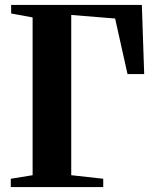

<svg xmlns="http://www.w3.org/2000/svg" viewBox="-20 -763 631 783"><path d="M24 0V-34L113 -48.5V-692L25.5 -708V-743H558.5L568 -461H500L449.5 -687.5L270.5 -702V-48.5L401 -34V0Z"/></svg>

Font: Merriweather 96pt
Style: Bold
Weight: 700
Version: Version 2.100